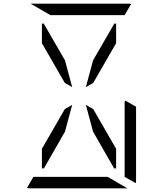

<svg xmlns="http://www.w3.org/2000/svg" viewBox="-20 -1020 856 1040"><path d="M371 -452 332 -307 218 -108H207V-214L331 -429ZM659 -475 717 -442V-41Q717 -32 715 -28L655 -62V-70V-82V-108V-134V-265V-450V-469ZM331 -571 207 -786V-892H217L332 -693L371 -548ZM253 -938 146 -1000H408H676Q686 -1000 690 -998L655 -938H625H439H377ZM563 -62 670 0H408H140Q130 0 126 -2L161 -62H191H377H439ZM485 -429 609 -214V-108H598L484 -307L445 -452ZM445 -548 484 -693 599 -892H609V-786L485 -571Z"/></svg>

Font: DSEG14 Modern Mini
Style: Light
Weight: 300
Designer: Keshikan(Twitter:@keshinomi_88pro)
Version: Version 0.46